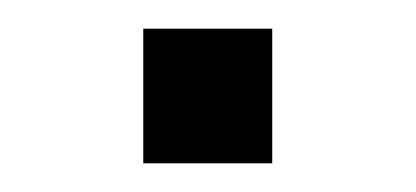

<svg xmlns="http://www.w3.org/2000/svg" viewBox="-20 -393 290 134"><path d="M80 -279V-373H170V-279Z"/></svg>

Font: Cairo Play
Style: Regular
Weight: 400
Designer: Mohamed Gaber, Accademia di Belle Arti di Urbino
Foundry: Kief Type Foundry, Accademia di Belle Arti di Urbino
Version: Version 3.119